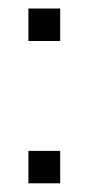

<svg xmlns="http://www.w3.org/2000/svg" viewBox="-20 -422 206 446"><path d="M119.8 -326.8V-402.2H46V-326.8ZM119.8 3.8V-71.5H46V3.8Z"/></svg>

Font: Diatome Awesome Regular
Style: Regular
Weight: 400
Designer: 15.100.17
Foundry: 15.100.17
Version: Version 1.008;Fontself Maker 3.5.8